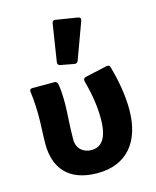

<svg xmlns="http://www.w3.org/2000/svg" viewBox="-116 -844 762 935"><g transform="rotate(-15 265.5 -376.5)"><path d="M236.3 -751 207 -563.5C205.1 -552.7 210 -546.9 219.7 -544.9L287.1 -532.2C295.9 -530.3 303.7 -534.2 306.6 -543L374 -726.6C377.9 -737.3 374 -744.1 363.3 -746.1L253.9 -763.7C244.1 -765.6 238.3 -761.7 236.3 -751ZM49.8 -191.4C49.8 -73.2 112.3 10.7 259.8 10.7C408.2 10.7 488.3 -87.9 488.3 -249C488.3 -321.3 474.6 -397.5 454.1 -469.7C452.1 -479.5 445.3 -483.4 435.5 -481.4L325.2 -457C315.4 -455.1 311.5 -447.3 313.5 -437.5C335 -359.4 342.8 -296.9 342.8 -242.2C342.8 -146.5 312.5 -105.5 259.8 -105.5C218.8 -105.5 186.5 -131.8 186.5 -178.7C186.5 -242.2 193.4 -317.4 193.4 -354.5C193.4 -393.6 192.4 -428.7 186.5 -458C184.6 -466.8 178.7 -471.7 169.9 -471.7H59.6C48.8 -471.7 43.9 -465.8 45.9 -455.1C52.7 -408.2 53.7 -359.4 53.7 -326.2C53.7 -281.2 49.8 -236.3 49.8 -191.4Z"/></g></svg>

Font: Ed Sans Neue
Style: Bold
Weight: 700
Designer: Stephen Hutchings
Version: Version 1.004;PS 001.004;hotconv 1.0.88;makeotf.lib2.5.64775